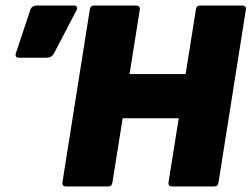

<svg xmlns="http://www.w3.org/2000/svg" viewBox="-20 -675 910 695"><path d="M220 0Q204 0 206 -15L305 -640Q307 -655 320 -655H472Q488 -655 486 -640L449 -407H652L689 -640Q691 -655 704 -655H856Q872 -655 870 -640L771 -15Q769 0 755 0H604Q588 0 590 -15L627 -247H424L387 -15Q385 0 372 0ZM49 -466Q32 -466 38 -484L90 -640Q96 -655 113 -655H248Q256 -655 258.5 -649Q261 -643 256 -636L175 -481Q167 -466 147 -466Z"/></svg>

Font: Sofia Sans ExtraBlack
Style: Italic
Weight: 1000
Italic angle: -9°
Designer: Botio Nikoltchev, Ani Petrova
Foundry: lettersoup
Version: Version 4.100; ttfautohint (v1.8.4.7-5d5b)